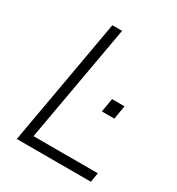

<svg xmlns="http://www.w3.org/2000/svg" viewBox="-158 -751 787 853"><g transform="rotate(30 235.0 -325.0)"><path d="M435 0H55L170 -650H220L113 -48H443ZM333 -365H397L385 -295H321Z"/></g></svg>

Font: Overused Grotesk Light
Style: Italic
Weight: 300
Italic angle: -10°
Version: Version 0.003